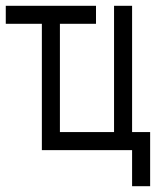

<svg xmlns="http://www.w3.org/2000/svg" viewBox="-20 -520 540 665"><path d="M312.5 -437.5V-500H0V-437.5H125V0H437.5Q437.5 0 437.5 125H500V-62.5H437.5V-500H375V-62.5H187.5Q187.5 -62.5 187.5 -437.5Z"/></svg>

Font: CalcUnifontExMono
Style: Regular
Weight: 500
Version: Version 15.0.06